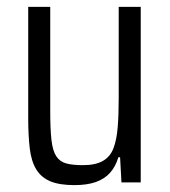

<svg xmlns="http://www.w3.org/2000/svg" viewBox="-20 -530 494 558"><path d="M196 8Q153 8 126.5 -3Q100 -14 85.5 -37.5Q71 -61 66.5 -98.5Q62 -136 62 -187V-510H126V-207Q126 -155 129.5 -123.5Q133 -92 143.5 -76Q154 -60 172.5 -55Q191 -50 221 -50Q257 -50 278.5 -62Q300 -74 309.5 -98.5Q319 -123 322 -159.5Q325 -196 325 -245V-510H389V0H333L329 -73H324Q316 -46 300 -28Q284 -10 258.5 -1Q233 8 196 8Z"/></svg>

Font: Saira Condensed
Style: Regular
Weight: 400
Width: 3
Designer: Hector Gatti with collaboration of the Omnibus-Type team
Foundry: Omnibus-Type
Version: Version 1.101